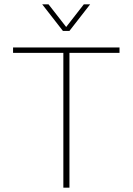

<svg xmlns="http://www.w3.org/2000/svg" viewBox="-20 -862 609 882"><path d="M269 -720 174 -842H203L284 -738L365 -842H394L299 -720ZM271 0V-619H40V-644H529V-619H299V0Z"/></svg>

Font: Kanit Thin
Style: Regular
Weight: 250
Designer: Katatrad Team
Foundry: CadsonDemak
Version: Version 2.000; ttfautohint (v1.8.3)